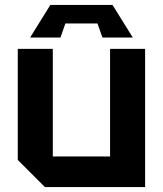

<svg xmlns="http://www.w3.org/2000/svg" viewBox="-20 -758 660 778"><path d="M568 -560V0H162L52 -110V-560H194V-124H426V-560ZM225 -606H102L184 -738H436L518 -606H395L375 -663H245Z"/></svg>

Font: Tektur SemiBold
Style: Regular
Weight: 600
Designer: Adam Jagosz
Foundry: Adam Jagosz
Version: Version 1.005;gftools[0.9.30]